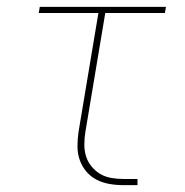

<svg xmlns="http://www.w3.org/2000/svg" viewBox="-20 -540 540 560"><path d="M340 0Q319 0 299 -3.5Q279 -7 261.5 -16Q244 -25 231.5 -40Q219 -55 212.5 -73.5Q206 -92 206 -113Q206 -134 209 -155L267 -502H93L96 -520H464L461 -502H287L229 -155Q226 -137 226 -118.5Q226 -100 231 -84Q236 -68 247 -54.5Q258 -41 272.5 -32.5Q287 -24 304.5 -21Q322 -18 340 -18H381V0Z"/></svg>

Font: Iosevka SS18 Thin
Style: Italic
Weight: 100
Italic angle: -9°
Monospace: yes
Designer: Belleve Invis
Foundry: Belleve Invis
Version: Version 25.1.1; ttfautohint (v1.8.4)